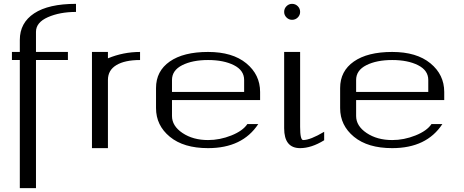

<svg xmlns="http://www.w3.org/2000/svg" viewBox="-20 -770 2412 998"><path d="M375 -750Q375 -750 375 -708Q291 -708 229 -680.7Q167 -653.3 167 -604.5V-500H333V-458H167V208H83V-458H42V-500H83V-562.5Q83 -651.4 157.7 -700.7Q232.4 -750 375 -750Z M708 -500V-458Q628.9 -458 585 -431.6Q541 -405.3 541 -354.5V0H458V-500H541V-466.8Q621.1 -500 708 -500Z M1332 -250H874V-167Q874 -115.2 928.7 -78.6Q983.4 -42 1061.5 -42Q1123 -42 1182.6 -65.9Q1242.2 -89.8 1265.6 -125H1322.3Q1240.2 0 1061.5 0Q934.6 0 862.8 -59.1Q791 -118.2 791 -208V-312.5Q791 -400.4 862.3 -450.2Q933.6 -500 1061.5 -500Q1188.5 -500 1260.3 -440.9Q1332 -381.8 1332 -292ZM874 -292H1249V-354.5Q1249 -404.3 1195.8 -431.2Q1142.6 -458 1061.5 -458Q980.5 -458 927.2 -431.2Q874 -404.3 874 -354.5Z M1498 -750Q1515.6 -750 1527.8 -737.8Q1540 -725.6 1540 -708Q1540 -691.4 1527.8 -679.2Q1515.6 -667 1498 -667Q1481.4 -667 1469.2 -679.2Q1457 -691.4 1457 -708Q1457 -725.6 1469.2 -737.8Q1481.4 -750 1498 -750ZM1540 -500V-110.4Q1540 -42 1555.7 -42Q1592.8 -42 1665 -85V-41Q1598.6 0 1540 0Q1457 0 1457 -103.5V-500Z M2289.1 -250H1831.1V-167Q1831.1 -115.2 1885.7 -78.6Q1940.4 -42 2018.6 -42Q2080.1 -42 2139.6 -65.9Q2199.2 -89.8 2222.7 -125H2279.3Q2197.3 0 2018.6 0Q1891.6 0 1819.8 -59.1Q1748 -118.2 1748 -208V-312.5Q1748 -400.4 1819.3 -450.2Q1890.6 -500 2018.6 -500Q2145.5 -500 2217.3 -440.9Q2289.1 -381.8 2289.1 -292ZM1831.1 -292H2206.1V-354.5Q2206.1 -404.3 2152.8 -431.2Q2099.6 -458 2018.6 -458Q1937.5 -458 1884.3 -431.2Q1831.1 -404.3 1831.1 -354.5Z"/></svg>

Font: okolaks
Style: Regular
Weight: 500
Version: Version 000.6.0